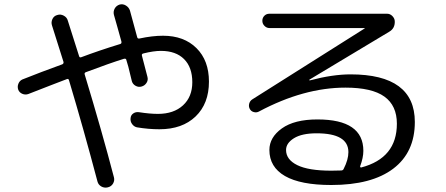

<svg xmlns="http://www.w3.org/2000/svg" viewBox="-20 -803 2040 878"><path d="M109.4 -373Q95.7 -368.2 82 -374Q68.4 -379.9 63.5 -392.6Q58.6 -406.2 64 -419.9Q69.3 -433.6 82 -439.5Q165 -472.7 264.6 -508.8Q271.5 -511.7 270.5 -519.5Q241.2 -613.3 217.8 -686.5Q212.9 -701.2 219.7 -715.8Q226.6 -730.5 242.2 -734.4Q256.8 -739.3 271.5 -731.4Q286.1 -723.6 290 -709Q298.8 -681.6 315.9 -627.4Q333 -573.2 341.8 -545.9Q343.8 -539.1 350.6 -541Q433.6 -572.3 529.3 -601.6Q537.1 -603.5 535.2 -613.3Q529.3 -636.7 517.1 -678.2Q504.9 -719.7 501 -734.9Q497.1 -750 504.4 -763.7Q511.7 -777.3 527.3 -782.2Q542 -786.1 555.7 -777.8Q569.3 -769.5 574.2 -754.9Q585 -714.8 607.4 -632.8Q609.4 -625 618.2 -627Q676.8 -639.6 725.6 -639.6Q821.3 -639.6 878.4 -583Q935.5 -526.4 935.5 -429.7Q935.5 -329.1 874.5 -270.5Q813.5 -211.9 709 -211.9Q659.2 -211.9 606.4 -220.7Q592.8 -223.6 584 -235.8Q575.2 -248 577.1 -262.7Q578.1 -276.4 589.4 -284.2Q600.6 -292 615.2 -290Q665 -282.2 702.1 -282.2Q774.4 -282.2 816.9 -321.3Q859.4 -360.4 859.4 -426.8Q859.4 -495.1 821.8 -532.7Q784.2 -570.3 715.8 -570.3Q682.6 -570.3 635.7 -558.6Q627 -556.6 628.9 -548.8Q634.8 -526.4 654.3 -451.2Q658.2 -436.5 649.9 -423.8Q641.6 -411.1 627 -407.2Q613.3 -403.3 600.1 -410.6Q586.9 -418 583 -431.6Q580.1 -441.4 575.7 -461.4Q571.3 -481.4 566.9 -497.6Q562.5 -513.7 557.6 -529.3Q556.6 -536.1 546.9 -534.2Q483.4 -514.6 372.1 -472.7Q365.2 -469.7 367.2 -462.9Q447.3 -198.2 501 7.8Q504.9 22.5 497.1 36.1Q489.3 49.8 473.1 53.7Q457 57.6 443.4 49.8Q429.7 42 425.8 27.3Q362.3 -212.9 295.9 -434.6Q293.9 -444.3 286.1 -441.4Q285.2 -441.4 217.3 -415Q149.4 -388.7 109.4 -373Z M1551.8 -31.2Q1573.2 -73.2 1573.2 -107.4Q1573.2 -193.4 1427.7 -193.4Q1360.4 -193.4 1324.2 -170.9Q1288.1 -148.4 1288.1 -117.2Q1288.1 -73.2 1339.4 -47.9Q1390.6 -22.5 1495.1 -22.5Q1526.4 -22.5 1540 -23.4Q1548.8 -23.4 1551.8 -31.2ZM1164.1 -293Q1153.3 -287.1 1140.6 -290.5Q1127.9 -293.9 1122.1 -305.2Q1116.2 -316.4 1119.6 -329.1Q1123 -341.8 1133.8 -348.6L1647.5 -672.9Q1648.4 -672.9 1648.4 -673.8L1647.5 -674.8H1211.9Q1199.2 -674.8 1189.5 -684.6Q1179.7 -694.3 1179.7 -708Q1179.7 -721.7 1189 -731Q1198.2 -740.2 1211.9 -740.2H1750Q1763.7 -740.2 1773.9 -730Q1784.2 -719.7 1785.2 -707Q1787.1 -672.9 1758.8 -657.2L1394.5 -438.5V-435.5H1397.5Q1501 -462.9 1583 -462.9Q1877 -462.9 1877 -245.1Q1877 -106.4 1778.3 -31.7Q1679.7 43 1495.1 43Q1354.5 43 1283.2 2Q1211.9 -39.1 1211.9 -117.2Q1211.9 -174.8 1269 -215.8Q1326.2 -256.8 1431.6 -256.8Q1641.6 -256.8 1641.6 -113.3Q1641.6 -82 1627 -43Q1626 -41 1627.9 -38.6Q1629.9 -36.1 1631.8 -37.1Q1794.9 -80.1 1794.9 -237.3Q1794.9 -320.3 1737.8 -361.3Q1680.7 -402.3 1559.6 -402.3Q1369.1 -402.3 1164.1 -293Z"/></svg>

Font: Rounded Mgen+ 1mn regular
Style: Regular
Weight: 400
Designer: [Source Han Sans]
Ryoko NISHIZUKA  (kana & ideographs); Paul D. Hunt (Latin, Greek & Cyrillic); Wenlong ZHANG  (bopomofo
Version: Version 1.059.20150602